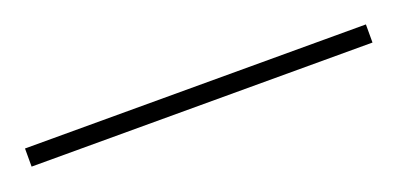

<svg xmlns="http://www.w3.org/2000/svg" viewBox="-23 14 411 199"><g transform="rotate(-20 183.0 113.0)"><path d="M-5 123V103H371V123Z"/></g></svg>

Font: Noto Serif Display ExtraCondensed SemiBold
Style: Regular
Weight: 600
Width: 2
Designer: Monotype Design Team
Foundry: Monotype Imaging Inc.
Version: Version 2.009